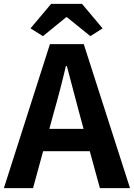

<svg xmlns="http://www.w3.org/2000/svg" viewBox="-24 -968 689 988"><path d="M252 -386 230 -305H406L384 -386Q380 -399 320 -628H315Q287 -508 252 -386ZM-4 0 233 -741H407L645 0H490L438 -190H198L146 0ZM197 -782 133 -822 239 -948H398L504 -822L441 -782L321 -879H316Z"/></svg>

Font: Swei Fan Sans CJK TC
Style: Bold
Weight: 700
Version: Version 2.130